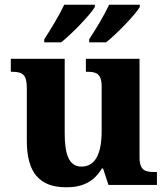

<svg xmlns="http://www.w3.org/2000/svg" viewBox="-20 -786 712 816"><path d="M359 -619V-606H431C476 -642 553 -721 574 -756V-766H444C423 -721 387 -662 359 -619ZM168 -619V-606H240C285 -642 362 -721 383 -756V-766H253C232 -721 196 -662 168 -619ZM262 10C330 10 379 -13 413 -70H418L441 0H647V-55H638C600 -55 573 -59 573 -117V-536H345V-481H348C386 -481 412 -476 412 -419V-229C412 -136 387 -78 326 -78C271 -78 255 -134 255 -220V-536H26V-481H30C78 -481 94 -468 94 -410V-188C94 -54 146 10 262 10Z"/></svg>

Font: Noto Serif Hentaigana Bold
Style: Regular
Weight: 700
Designer: Kazuhiro Yamada
Foundry: nipponia
Version: Version 1.000